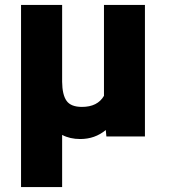

<svg xmlns="http://www.w3.org/2000/svg" viewBox="-20 -548 681 771"><path d="M229.5 -528.3V-219.7Q230 -167.5 247.3 -143.1Q264.6 -118.7 309.1 -118.7Q371.6 -118.7 397.5 -163.1V-528.3H562V0H407.2L404.8 -25.9Q361.3 10.3 302.2 10.3Q260.7 10.3 229.5 -6.3V203.1H64.5V-528.3Z"/></svg>

Font: Vazir Black FD-UI
Style: Black-FD-UI
Weight: 900
Designer: Saber Rastikerdar
Foundry: Saber Rastikerdar
Version: Version 30.0.0